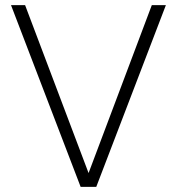

<svg xmlns="http://www.w3.org/2000/svg" viewBox="-20 -730 691 750"><path d="M295 0 23 -710H78L326 -54L573 -710H628L356 0Z"/></svg>

Font: Geist ExtLt
Style: Regular
Weight: 400
Designer: Basement.studio, Andrés Briganti, Mateo Zaragoza
Foundry: Basement.studio, Vercel, Andrés Briganti, Guido Ferreyra, Mateo Zaragoza
Version: Version 1.401